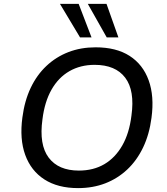

<svg xmlns="http://www.w3.org/2000/svg" viewBox="-20 -957 859 986"><path d="M381 9Q277 9 208 -35.5Q139 -80 109.5 -161.5Q80 -243 95 -354Q106 -439 137.5 -505.5Q169 -572 218.5 -618.5Q268 -665 331.5 -689.5Q395 -714 471 -714Q577 -714 645.5 -670Q714 -626 743.5 -544.5Q773 -463 758 -352Q747 -267 715 -200Q683 -133 633.5 -86.5Q584 -40 520.5 -15.5Q457 9 381 9ZM385 -81Q460 -81 516 -114Q572 -147 608 -210Q644 -273 655 -363Q673 -492 623 -558Q573 -624 466 -624Q393 -624 336.5 -591.5Q280 -559 244.5 -496.5Q209 -434 198 -344Q180 -214 230 -147.5Q280 -81 385 -81ZM528 -765 431 -937H527L588 -765ZM391 -765 288 -937H384L450 -765Z"/></svg>

Font: Nunito Sans 7pt Medium
Style: Italic
Weight: 500
Italic angle: -9°
Designer: Vernon Adams
Foundry: Vernon Adams
Version: Version 3.101;gftools[0.9.27]